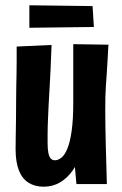

<svg xmlns="http://www.w3.org/2000/svg" viewBox="-20 -696 462 726"><path d="M145 10Q112 10 88 -5Q64 -20 51.5 -51.5Q39 -83 39 -132Q39 -153 39.5 -181Q40 -209 40.5 -243.5Q41 -278 41 -317Q41 -344 41.5 -367.5Q42 -391 42.5 -414.5Q43 -438 43 -463.5Q43 -489 43 -520L175 -526Q174 -501 173 -477.5Q172 -454 171 -428.5Q170 -403 168 -372.5Q166 -342 164 -301Q163 -279 162 -258.5Q161 -238 160.5 -220Q160 -202 160 -185.5Q160 -169 160 -155Q160 -132 163 -117.5Q166 -103 172 -96.5Q178 -90 188 -90Q200 -90 212.5 -100Q225 -110 235 -134.5Q245 -159 251 -201.5Q257 -244 257 -309L316 -311Q315 -257 308 -208.5Q301 -160 288 -120Q275 -80 254.5 -51Q234 -22 206.5 -6Q179 10 145 10ZM269 0 259 -112Q258 -165 257.5 -213.5Q257 -262 257 -309Q257 -339 257 -372Q257 -405 257 -436Q257 -467 257 -491.5Q257 -516 257 -529L390 -527Q388 -491 386.5 -464Q385 -437 383.5 -415.5Q382 -394 380.5 -373Q379 -352 378.5 -330.5Q378 -309 378 -282Q378 -257 378.5 -221.5Q379 -186 380 -147.5Q381 -109 382 -76Q383 -43 383.5 -22Q384 -1 384 0ZM91 -591V-676L330 -673L335 -594Z"/></svg>

Font: Truculenta Black
Style: Regular
Weight: 900
Version: Version 1.002